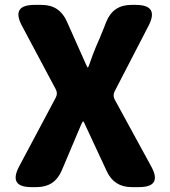

<svg xmlns="http://www.w3.org/2000/svg" viewBox="-20 -765 697 785"><path d="M108 0Q13 0 59 -86L208 -366Q217 -383 208 -400L70 -659Q24 -745 121 -745H150Q223 -745 253 -678L331 -503Q337 -489 339 -489Q341 -489 345 -501Q361 -547 372 -573Q389 -611 404 -649L415 -677Q443 -745 517 -745H535Q632 -745 587 -659L449 -392Q440 -375 449 -358L598 -85Q645 0 548 0H518Q446 0 416 -66L328 -255Q322 -269 320 -269Q318 -269 312 -256L232 -67Q203 0 130 0Z"/></svg>

Font: Resource Han Rounded KR Heavy
Style: Regular
Weight: 900
Designer: Cyano Hao (round all glyphs); Ryoko NISHIZUKA 西塚涼子 (kana, bopomofo & ideographs); Paul D. Hunt (Latin, Greek & Cyrillic)
Foundry: Cyano Hao
Version: 0.990